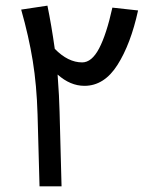

<svg xmlns="http://www.w3.org/2000/svg" viewBox="-20 -660 522 680"><path d="M469 -623Q443 -504 396 -430Q349 -356 279 -356Q229 -356 184 -396Q190 -315 191 -264L198 0H120L113 -255Q110 -358 96 -444.5Q82 -531 55 -626L148 -640Q162 -572 174 -487Q221 -439 271 -439Q305 -439 331 -488.5Q357 -538 378 -633Z"/></svg>

Font: FiraGO
Style: Italic
Weight: 400
Italic angle: -8°
Designer: bBox Type GmbH
Foundry: bBox Type GmbH
Version: Version 1.001